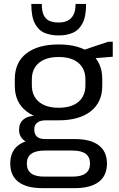

<svg xmlns="http://www.w3.org/2000/svg" viewBox="-20 -775 607 981"><path d="M279.4 -160.2Q174.1 -160.2 114.9 -206.4Q55.7 -252.7 55.7 -335.9V-371.2Q55.7 -456.2 114.9 -502.1Q174.1 -547.9 279.4 -547.9Q384.8 -547.9 443.7 -502.1Q502.5 -456.2 502.5 -371.2V-335.9Q502.5 -252.7 443.7 -206.4Q384.8 -160.2 279.4 -160.2ZM195.5 186.2Q115.7 186.2 74 154.3Q32.4 122.4 32.4 60.4Q32.4 -0.6 73.2 -32.5Q114.1 -64.5 195.3 -64.5H363.3Q442.4 -64.5 484.5 -32.6Q526.5 -0.7 526.5 60.4Q526.5 122.4 484.5 154.3Q442.4 186.2 363.3 186.2ZM351.6 127.3Q439.9 127.3 439.9 60.4Q439.9 -5.7 351.6 -5.7H208.2Q117.1 -5.7 117.1 60.4Q117.1 129 208.2 127.3ZM166.6 -39.8Q124.9 -39.8 101.1 -59.3Q77.4 -78.8 77.4 -112.3Q77.4 -146.2 100.5 -165.1Q123.6 -184 167.5 -184H279.4V-160.2H212.5Q184.8 -160.2 169.5 -147.6Q154.2 -135 155.2 -112.3Q155.3 -88.7 169.1 -76.6Q182.8 -64.5 210.8 -64.5H279.4V-39.8ZM279.4 -224.5Q345.5 -224.5 380.9 -254.7Q416.4 -284.9 416.4 -338.9V-369.2Q416.4 -423.2 380.9 -453.4Q345.5 -483.7 279.4 -483.7Q214.3 -483.7 178.5 -453.4Q142.7 -423.2 142.7 -369.2V-338.9Q142.7 -285.7 178.5 -255.1Q214.3 -224.5 279.4 -224.5ZM392.5 -515 533 -561.7H556.1V-485.1L392.5 -471.6ZM275.2 -594.1Q240.5 -594.1 209.1 -606.5Q177.7 -618.9 158.8 -653.9Q139.9 -688.8 139.9 -754.8H193.6Q193.6 -714.7 205.1 -694.2Q216.7 -673.8 235.8 -667Q254.9 -660.2 275.2 -660.2H282Q322.2 -660.2 344.2 -683.4Q366.2 -706.5 366.2 -754.8H419.9Q419.9 -690.5 401.6 -655.8Q383.3 -621.1 352.1 -607.6Q320.9 -594.1 284.5 -594.1Z"/></svg>

Font: Pathway Extreme 8pt Thin 12pt
Style: Regular
Weight: 100
Version: Version 1.001;gftools[0.9.26]